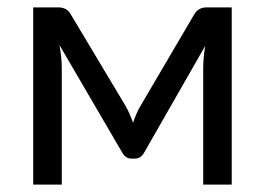

<svg xmlns="http://www.w3.org/2000/svg" viewBox="-20 -499 716 519"><path d="M319.3 -212.9Q325.2 -202.6 330.3 -190.9Q335.4 -179.2 339.8 -167.5Q343.8 -179.7 348.9 -191.4Q354 -203.1 359.9 -212.9L504.9 -460Q511.7 -471.2 520.3 -475.1Q528.8 -479 537.6 -479H606.4V0H529.3V-314.9Q529.3 -327.6 530.8 -344.2Q532.2 -360.8 534.7 -375L369.6 -86.4Q365.7 -79.1 359.4 -74.7Q353 -70.3 344.7 -70.3H335Q326.7 -70.3 320.6 -74.7Q314.5 -79.1 310.5 -86.4L140.6 -377.4Q143.6 -362.8 145.3 -345.7Q147 -328.6 147 -314.9V0H69.8V-479H139.2Q147.9 -479 156.5 -475.1Q165 -471.2 171.4 -460L319.3 -212.9Z"/></svg>

Font: Carlito
Style: Regular
Weight: 400
Designer: Lukasz Dziedzic
Foundry: tyPoland Lukasz Dziedzic
Version: Version 1.103; Beta1; all basic design good, some composites